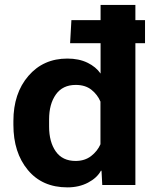

<svg xmlns="http://www.w3.org/2000/svg" viewBox="-20 -768 645 797"><path d="M35.6 -249.8Q35.6 -134.8 95.5 -62.5Q155.3 9.8 260 9.8Q308.1 9.8 345.5 -9.9Q382.8 -29.5 398.9 -59.3H401.4L404.5 0H542V-747.6H397.5V-462.6Q378.4 -490.5 343 -507.7Q307.6 -524.9 259.5 -524.9Q159.9 -524.9 97.8 -452.8Q35.6 -380.6 35.6 -265.4ZM183.8 -242.7V-272.5Q183.8 -336.2 212 -375.9Q240.2 -415.5 294.4 -415.5Q334.2 -415.5 359.6 -395.3Q385 -375 397 -346.2V-169.2Q384.5 -140.6 358.2 -120.2Q331.8 -99.9 293.9 -99.9Q239.3 -99.9 211.5 -139.4Q183.8 -179 183.8 -242.7ZM416 -588.6H582V-684.3H435.5H276.4L271 -588.6Z"/></svg>

Font: Roboto Flex
Style: Regular
Weight: 400
Designer: Berlow after Robertson
Foundry: Google
Version: Version 3.200;gftools[0.9.32]